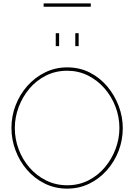

<svg xmlns="http://www.w3.org/2000/svg" viewBox="-20 -1115 797 1140"><path d="M379 5Q306 5 245 -25.5Q184 -56 140 -107Q96 -158 72 -222.5Q48 -287 48 -355Q48 -426 73 -490.5Q98 -555 143 -605.5Q188 -656 248.5 -685.5Q309 -715 379 -715Q453 -715 513.5 -684Q574 -653 617.5 -601Q661 -549 685 -485Q709 -421 709 -355Q709 -283 684 -218.5Q659 -154 614 -103.5Q569 -53 509 -24Q449 5 379 5ZM68 -355Q68 -289 91 -228Q114 -167 156 -119Q198 -71 255 -43Q312 -15 379 -15Q448 -15 505 -44Q562 -73 603 -122Q644 -171 666.5 -231.5Q689 -292 689 -355Q689 -421 665.5 -482Q642 -543 600 -591Q558 -639 501.5 -667Q445 -695 379 -695Q310 -695 252.5 -666Q195 -637 154 -588Q113 -539 90.5 -478.5Q68 -418 68 -355ZM311 -841V-918H331V-841ZM427 -841V-918H447V-841ZM239 -1075V-1095H519V-1075Z"/></svg>

Font: Raleway Thin Thin
Style: Regular
Weight: 250
Version: Version 4.026